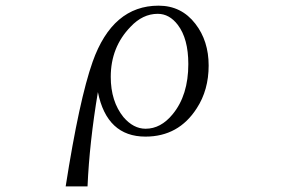

<svg xmlns="http://www.w3.org/2000/svg" viewBox="-20 -562 1040 678"><path d="M211.9 96.2Q259.8 -210 307.1 -343.8Q377.4 -542 540 -542Q620.6 -542 669.9 -478Q716.8 -417.5 716.8 -330.6Q716.8 -244.1 674.8 -179.7Q610.8 -79.6 493.7 -79.6Q357.4 -79.6 325.7 -236.8Q295.9 -59.1 289.1 96.2ZM537.1 -513.2Q483.9 -513.2 440.9 -467.3Q371.1 -395.5 371.1 -290.5Q371.1 -204.1 416 -148.4Q451.2 -107.4 494.1 -107.4Q547.9 -107.4 589.8 -158.7Q645 -225.6 645 -335.9Q645 -425.3 607.9 -474.1Q578.1 -513.2 537.1 -513.2Z"/></svg>

Font: I.Ming
Style: Regular
Weight: 400
Designer: Ichiten Fonts Project
Version: Version 6.11; Dec 27, 2019